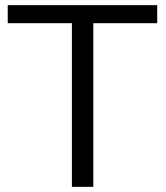

<svg xmlns="http://www.w3.org/2000/svg" viewBox="-20 -725 644 745"><path d="M259 0V-635H10V-705H590V-635H342V0Z"/></svg>

Font: Mulish
Style: Regular
Weight: 400
Designer: Vernon Adams
Foundry: Vernon Adams
Version: Version 3.603; ttfautohint (v1.8.3)